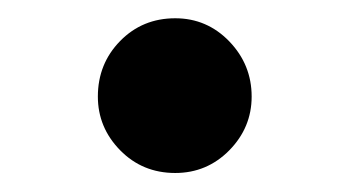

<svg xmlns="http://www.w3.org/2000/svg" viewBox="-20 -170 375 206"><path d="M168 15.6Q132.8 15.6 108.9 -8.8Q85 -33.2 85 -66.4Q85 -101.6 108.9 -126Q132.8 -150.4 168 -150.4Q202.1 -150.4 226.1 -125.5Q250 -100.6 250 -66.4Q250 -33.2 226.1 -8.8Q202.1 15.6 168 15.6Z"/></svg>

Font: Bpmf Zihi Serif Bold
Style: Bold
Weight: 700
Foundry: But Ko
Version: Version 1.320